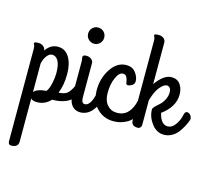

<svg xmlns="http://www.w3.org/2000/svg" viewBox="-140 -836 1550 1399"><g transform="rotate(15 635.5 -136.5)"><path d="M159 38Q124 38 111 23V348Q111 392 58 392Q35 392 35 365V-333Q35 -350 30 -360Q25 -370 25 -371Q25 -382 57 -382Q80 -382 95 -369.5Q110 -357 111 -339Q148 -392 202 -392Q258 -392 288 -343Q318 -294 318 -216Q318 -132 292 -70Q337 -72 356.5 -88.5Q376 -105 396 -146Q409 -173 419 -173Q431 -173 443 -159.5Q455 -146 455 -135Q455 -93 402.5 -50.5Q350 -8 260 -8Q217 38 159 38ZM177 -325Q156 -325 137.5 -301.5Q119 -278 111 -241V-25Q130 -53 205 -60Q222 -84 231 -126Q240 -168 240 -200Q240 -265 222.5 -295Q205 -325 177 -325Z M449 -481Q424 -481 406.5 -499Q389 -517 389 -542Q389 -568 406.5 -585.5Q424 -603 449 -603Q475 -603 492.5 -585.5Q510 -568 510 -542Q510 -517 492.5 -499Q475 -481 449 -481ZM472 -338V-84Q472 -38 498 -38Q543 -38 565 -146Q572 -184 597 -174Q618 -166 623 -142Q625 -135 623 -128Q580 28 480 28Q442 28 419 1Q396 -26 396 -66V-333Q396 -344 394 -353.5Q392 -363 392 -365Q392 -382 418 -382Q442 -382 457 -369.5Q472 -357 472 -338Z M729 28Q658 28 607 -22.5Q556 -73 556 -161Q556 -251 603 -321.5Q650 -392 719 -392Q765 -392 789.5 -359.5Q814 -327 814 -294Q814 -269 784 -257Q758 -246 752 -261Q750 -265 751 -271Q750 -273 748 -282.5Q746 -292 744 -297.5Q742 -303 738 -310.5Q734 -318 727 -321.5Q720 -325 710 -325Q682 -325 660 -276.5Q638 -228 638 -161Q638 -103 666.5 -70.5Q695 -38 740 -38Q794 -38 825 -74.5Q856 -111 866 -164Q870 -185 886 -189Q902 -193 915.5 -182Q929 -171 927 -154Q925 -133 918 -111.5Q911 -90 896 -64Q881 -38 860 -18.5Q839 1 805 14.5Q771 28 729 28Z M866 -16V-616Q866 -633 861 -643Q856 -653 856 -654Q856 -665 888 -665Q912 -665 927 -652.5Q942 -640 942 -621V-309Q1002 -392 1059 -392Q1103 -392 1125.5 -361Q1148 -330 1148 -284Q1148 -191 1052 -121Q1071 -38 1123 -38Q1155 -38 1179.5 -72Q1204 -106 1212 -145Q1219 -183 1244 -173Q1265 -165 1270 -141Q1272 -134 1270 -127Q1262 -103 1250 -79.5Q1238 -56 1219 -30Q1200 -4 1172 12Q1144 28 1112 28Q1056 28 1018.5 -22.5Q981 -73 981 -128Q981 -138 995.5 -152.5Q1010 -167 1027.5 -182Q1045 -197 1059.5 -224.5Q1074 -252 1074 -283Q1074 -302 1065 -313.5Q1056 -325 1042 -325Q1020 -325 991.5 -292Q963 -259 942 -187V-15Q942 -1 941.5 5.5Q941 12 934 20Q927 28 914 28Q866 28 866 -16Z"/></g></svg>

Font: Grand Hotel
Style: Regular
Weight: 400
Designer: Brian J. Bonislawsky & Jim Lyles for Astigmatic (AOETI)
Foundry: Astigmatic (AOETI)
Version: Version 001.000